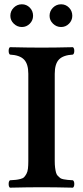

<svg xmlns="http://www.w3.org/2000/svg" viewBox="-20 -865 383 887"><path d="M232.9 -523.9V-121.1Q232.9 -103 234.6 -90.1Q236.3 -77.1 238.8 -67.9Q241.2 -58.6 247.3 -52.2Q253.4 -45.9 258.5 -42.2Q263.7 -38.6 274.2 -36.6Q284.7 -34.7 293 -33.9Q301.3 -33.2 316.9 -32.2Q323.2 -27.8 323.2 -15.1Q323.2 -2.4 316.9 2Q232.9 0 172.9 0Q109.9 0 25.9 2Q20 -2.4 20 -15.1Q20 -27.8 25.9 -32.2Q43.9 -33.2 53.2 -34.2Q62.5 -35.2 74.2 -38.1Q85.9 -41 91.3 -46.6Q96.7 -52.2 102.1 -61.8Q107.4 -71.3 109.1 -85.9Q110.8 -100.6 110.8 -121.1V-523.9Q110.8 -569.3 91.1 -589.8Q71.3 -610.4 25.9 -612.8Q20 -617.2 20 -629.9Q20 -642.6 25.9 -647Q111.8 -645 171.9 -645Q234.9 -645 316.9 -647Q323.2 -642.6 323.2 -629.9Q323.2 -617.2 316.9 -612.8Q272 -610.4 252.4 -590.1Q232.9 -569.8 232.9 -523.9ZM27.8 -792Q27.8 -814 43.5 -829.6Q59.1 -845.2 81.1 -845.2Q102.5 -845.2 117.7 -829.8Q132.8 -814.5 132.8 -792Q132.8 -771 117.7 -755.6Q102.5 -740.2 81.1 -740.2Q59.6 -740.2 43.7 -755.6Q27.8 -771 27.8 -792ZM209 -792Q209 -814 224.6 -829.6Q240.2 -845.2 262.2 -845.2Q283.7 -845.2 298.8 -829.8Q314 -814.5 314 -792Q314 -771 298.8 -755.6Q283.7 -740.2 262.2 -740.2Q240.7 -740.2 224.9 -755.6Q209 -771 209 -792Z"/></svg>

Font: Common Serif SemiBold
Style: Regular
Weight: 600
Designer: Philipp H. Poll, Khaled Hosny
Foundry: Stefan Peev, Context Ltd.
Version: Version 1.026